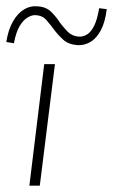

<svg xmlns="http://www.w3.org/2000/svg" viewBox="-25 -588 358 608"><path d="M115 -385H149L101 0H68ZM221 -445Q192 -447 175 -462.5Q158 -478 144 -497Q133 -512 121 -525.5Q109 -539 88 -540Q77 -541 63 -533Q49 -525 37.5 -506Q26 -487 19 -451L-5 -455Q1 -494 16 -520Q31 -546 51 -558Q71 -570 92 -568Q120 -567 136.5 -551Q153 -535 165 -516Q177 -500 190 -487Q203 -474 224 -472Q237 -471 250 -478.5Q263 -486 273 -506Q283 -526 289 -562L313 -559Q308 -518 294.5 -492.5Q281 -467 262 -455.5Q243 -444 221 -445Z"/></svg>

Font: Josefin Sans ExtraLight
Style: Italic
Weight: 250
Italic angle: -7°
Designer: Santiago Orozco
Foundry: Typemade
Version: Version 2.000